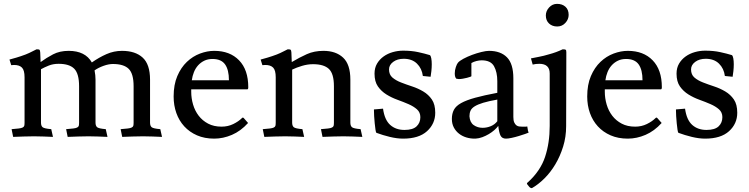

<svg xmlns="http://www.w3.org/2000/svg" viewBox="-20 -705 3873 993"><path d="M29 -397Q41 -400 64.5 -407Q88 -414 112 -423Q132 -431 146 -438.5Q160 -446 169 -450Q182 -450 184.5 -447.5Q187 -445 188 -434L190 -384Q220 -406 254.5 -424Q289 -442 335 -442Q421 -442 455 -382Q492 -408 530.5 -425Q569 -442 611 -442Q680 -442 718 -407Q756 -372 756 -293V-71Q756 -54 764.5 -47Q773 -40 809 -37L818 3Q789 2 769 1Q749 0 720 0Q692 0 666.5 1Q641 2 612 3L604 -37Q628 -39 641 -40.5Q654 -42 661 -45.5Q668 -49 669.5 -54.5Q671 -60 671 -71V-259Q671 -324 645.5 -349Q620 -374 564 -374Q542 -374 515.5 -364.5Q489 -355 469 -341Q474 -316 474 -293V-71Q474 -54 482.5 -47Q491 -40 527 -37L536 3Q507 2 487 1Q467 0 438 0Q410 0 384.5 1Q359 2 330 3L322 -37Q346 -39 359 -40.5Q372 -42 379 -45.5Q386 -49 387.5 -54.5Q389 -60 389 -71V-259Q389 -324 364 -349.5Q339 -375 283 -375Q255 -375 232.5 -366Q210 -357 192 -347V-71Q192 -54 200.5 -47Q209 -40 245 -37L254 3Q225 2 205 1Q185 0 156 0Q128 0 102.5 1Q77 2 48 3L40 -37Q64 -39 77 -40.5Q90 -42 97 -45.5Q104 -49 105.5 -54.5Q107 -60 107 -71V-305Q107 -342 93.5 -355.5Q80 -369 53 -369Q49 -369 45.5 -368.5Q42 -368 38 -368Z M969 -243V-230Q969 -197 978.5 -164.5Q988 -132 1007.5 -106.5Q1027 -81 1056.5 -65.5Q1086 -50 1126 -50Q1159 -50 1186.5 -63.5Q1214 -77 1231 -94Q1234 -97 1236 -97Q1238 -97 1241 -94L1263 -69Q1225 -27 1179.5 -7.5Q1134 12 1088 12Q1038 12 999 -5Q960 -22 933 -51.5Q906 -81 892 -120.5Q878 -160 878 -206Q878 -267 897 -311.5Q916 -356 946.5 -385Q977 -414 1014.5 -428Q1052 -442 1088 -442Q1169 -442 1216.5 -393Q1264 -344 1264 -254Q1264 -243 1259 -243ZM1164 -290Q1164 -344 1144 -372Q1124 -400 1079 -400Q1055 -400 1036.5 -391Q1018 -382 1004.5 -367Q991 -352 983 -332Q975 -312 972 -290Z M1328 -397Q1340 -400 1363.5 -407Q1387 -414 1411 -423Q1431 -431 1445 -438.5Q1459 -446 1468 -450Q1481 -450 1483.5 -447.5Q1486 -445 1487 -434L1489 -384Q1529 -408 1567 -425Q1605 -442 1653 -442Q1717 -442 1754.5 -407Q1792 -372 1792 -293V-71Q1792 -54 1800.5 -47Q1809 -40 1845 -37L1854 3Q1825 2 1805 1Q1785 0 1756 0Q1728 0 1702.5 1Q1677 2 1648 3L1640 -37Q1664 -39 1677 -40.5Q1690 -42 1697 -45.5Q1704 -49 1705.5 -54.5Q1707 -60 1707 -71V-259Q1707 -324 1681 -348.5Q1655 -373 1599 -373Q1571 -373 1542.5 -364.5Q1514 -356 1491 -345V-71Q1491 -54 1499.5 -47Q1508 -40 1544 -37L1553 3Q1524 2 1504 1Q1484 0 1455 0Q1427 0 1401.5 1Q1376 2 1347 3L1339 -37Q1363 -39 1376 -40.5Q1389 -42 1396 -45.5Q1403 -49 1404.5 -54.5Q1406 -60 1406 -71V-305Q1406 -342 1392.5 -355.5Q1379 -369 1352 -369Q1348 -369 1344.5 -368.5Q1341 -368 1337 -368Z M1961 -143Q1969 -85 1998 -59Q2027 -33 2072 -33Q2115 -33 2134.5 -51.5Q2154 -70 2154 -99Q2154 -124 2136.5 -139.5Q2119 -155 2092.5 -166.5Q2066 -178 2035.5 -189Q2005 -200 1978.5 -216.5Q1952 -233 1934.5 -258Q1917 -283 1917 -324Q1917 -354 1930 -376Q1943 -398 1964 -413Q1985 -428 2011.5 -435.5Q2038 -443 2065 -443Q2108 -443 2142.5 -435.5Q2177 -428 2203 -420Q2208 -417 2210.5 -403.5Q2213 -390 2213 -373Q2213 -355 2211 -337Q2209 -319 2207 -308L2167 -312Q2162 -351 2136.5 -376Q2111 -401 2068 -401Q2035 -401 2013.5 -385Q1992 -369 1992 -346Q1992 -319 2009.5 -304Q2027 -289 2054 -278.5Q2081 -268 2111.5 -258Q2142 -248 2169 -232Q2196 -216 2213.5 -190.5Q2231 -165 2231 -122Q2231 -65 2188.5 -26.5Q2146 12 2065 12Q2033 12 1996 3Q1959 -6 1927 -18Q1924 -20 1922 -34Q1920 -48 1918 -67Q1916 -86 1915 -104.5Q1914 -123 1914 -134V-139Z M2552 -190Q2507 -182 2479 -173.5Q2451 -165 2435 -155Q2419 -145 2413.5 -132.5Q2408 -120 2408 -104Q2410 -72 2430 -58Q2450 -44 2476 -44Q2498 -44 2518.5 -52.5Q2539 -61 2552 -78ZM2700 -50Q2705 -50 2707 -51L2709 -39Q2710 -28 2714 -19Q2710 -17 2695.5 -12Q2681 -7 2663 -1.5Q2645 4 2626.5 8Q2608 12 2597 12Q2577 12 2569 -3Q2561 -18 2557 -54Q2549 -43 2536.5 -32Q2524 -21 2508 -11.5Q2492 -2 2474.5 4.5Q2457 11 2439 12H2434Q2412 12 2391 5.5Q2370 -1 2353.5 -14Q2337 -27 2327 -46Q2317 -65 2317 -90Q2317 -117 2327.5 -137Q2338 -157 2365 -172Q2392 -187 2437.5 -199.5Q2483 -212 2552 -225V-285Q2552 -332 2535 -362.5Q2518 -393 2471 -393Q2459 -393 2444.5 -389.5Q2430 -386 2418 -379V-311Q2418 -310 2411.5 -307.5Q2405 -305 2395 -302.5Q2385 -300 2373.5 -298Q2362 -296 2353 -296Q2348 -296 2340 -298Q2332 -306 2332 -325Q2332 -342 2337.5 -358Q2343 -374 2348 -380Q2356 -390 2376.5 -401Q2397 -412 2421 -421Q2445 -430 2469.5 -436Q2494 -442 2509 -442Q2569 -442 2602 -408.5Q2635 -375 2635 -300V-100Q2635 -82 2639.5 -72Q2644 -62 2650.5 -57Q2657 -52 2664.5 -51Q2672 -50 2679 -50Z M2908 -53Q2908 3 2892.5 53Q2877 103 2852 145Q2827 187 2795 218.5Q2763 250 2731 268Q2723 268 2717 261L2709 251Q2701 243 2710 238Q2775 179 2799 106.5Q2823 34 2823 -54V-325Q2823 -375 2769 -375Q2750 -375 2735 -371L2726 -403Q2740 -406 2766.5 -411Q2793 -416 2819 -424Q2857 -434 2890 -450Q2903 -450 2906 -447.5Q2909 -445 2909 -434ZM2803 -625Q2803 -648 2820 -666.5Q2837 -685 2861 -685Q2888 -685 2904.5 -670Q2921 -655 2921 -628Q2921 -605 2904 -586.5Q2887 -568 2862 -568Q2836 -568 2819.5 -583.5Q2803 -599 2803 -625Z M3108 -243V-230Q3108 -197 3117.5 -164.5Q3127 -132 3146.5 -106.5Q3166 -81 3195.5 -65.5Q3225 -50 3265 -50Q3298 -50 3325.5 -63.5Q3353 -77 3370 -94Q3373 -97 3375 -97Q3377 -97 3380 -94L3402 -69Q3364 -27 3318.5 -7.5Q3273 12 3227 12Q3177 12 3138 -5Q3099 -22 3072 -51.5Q3045 -81 3031 -120.5Q3017 -160 3017 -206Q3017 -267 3036 -311.5Q3055 -356 3085.5 -385Q3116 -414 3153.5 -428Q3191 -442 3227 -442Q3308 -442 3355.5 -393Q3403 -344 3403 -254Q3403 -243 3398 -243ZM3303 -290Q3303 -344 3283 -372Q3263 -400 3218 -400Q3194 -400 3175.5 -391Q3157 -382 3143.5 -367Q3130 -352 3122 -332Q3114 -312 3111 -290Z M3523 -143Q3531 -85 3560 -59Q3589 -33 3634 -33Q3677 -33 3696.5 -51.5Q3716 -70 3716 -99Q3716 -124 3698.5 -139.5Q3681 -155 3654.5 -166.5Q3628 -178 3597.5 -189Q3567 -200 3540.5 -216.5Q3514 -233 3496.5 -258Q3479 -283 3479 -324Q3479 -354 3492 -376Q3505 -398 3526 -413Q3547 -428 3573.5 -435.5Q3600 -443 3627 -443Q3670 -443 3704.5 -435.5Q3739 -428 3765 -420Q3770 -417 3772.5 -403.5Q3775 -390 3775 -373Q3775 -355 3773 -337Q3771 -319 3769 -308L3729 -312Q3724 -351 3698.5 -376Q3673 -401 3630 -401Q3597 -401 3575.5 -385Q3554 -369 3554 -346Q3554 -319 3571.5 -304Q3589 -289 3616 -278.5Q3643 -268 3673.5 -258Q3704 -248 3731 -232Q3758 -216 3775.5 -190.5Q3793 -165 3793 -122Q3793 -65 3750.5 -26.5Q3708 12 3627 12Q3595 12 3558 3Q3521 -6 3489 -18Q3486 -20 3484 -34Q3482 -48 3480 -67Q3478 -86 3477 -104.5Q3476 -123 3476 -134V-139Z"/></svg>

Font: Lusitana
Style: Regular
Weight: 400
Designer: Ana Paula Megda
Foundry: Ana Paula Megda
Version: Version 1.000; ttfautohint (v1.1) -l 8 -r 50 -G 200 -x 14 -D